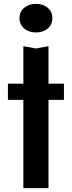

<svg xmlns="http://www.w3.org/2000/svg" viewBox="-20 -809 372 994"><path d="M21 -376H311V-292H21ZM101 -570 166 -558 231 -570V165H101ZM166 -641Q129 -641 105 -661.5Q81 -682 81 -715Q81 -748 105 -768.5Q129 -789 166 -789Q204 -789 227.5 -768.5Q251 -748 251 -715Q251 -682 227.5 -661.5Q204 -641 166 -641Z"/></svg>

Font: Bounded
Style: Regular
Weight: 400
Designer: Vlad Churkin
Version: Version 1.0